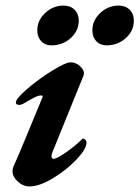

<svg xmlns="http://www.w3.org/2000/svg" viewBox="-20 -656 501 690"><path d="M25 -40Q25 -51 30 -61Q48 -101 69 -152.5Q90 -204 99 -225L133 -307Q135 -313 128 -313Q118 -313 104 -306Q90 -299 65 -284Q55 -279 51 -279Q37 -279 37 -287Q37 -300 71 -330.5Q105 -361 149.5 -390.5Q194 -420 222 -430Q230 -432 234 -432Q254 -432 270 -416Q286 -400 280 -384L168 -108Q165 -101 165 -93Q165 -90 167.5 -87.5Q170 -85 172 -85Q184 -85 218 -109Q252 -133 274 -155Q277 -158 278 -158Q283 -158 287 -153.5Q291 -149 291 -144Q291 -121 254.5 -82.5Q218 -44 169.5 -15Q121 14 86 14Q63 14 44 -3.5Q25 -21 25 -40ZM114 -547Q114 -583 142.5 -609.5Q171 -636 208 -636Q233 -636 248 -621Q263 -606 263 -582Q263 -545 234 -519Q205 -493 165 -493Q142 -493 128 -508Q114 -523 114 -547ZM312 -547Q312 -583 340.5 -609.5Q369 -636 406 -636Q431 -636 446 -621Q461 -606 461 -582Q461 -545 432 -519Q403 -493 363 -493Q340 -493 326 -508Q312 -523 312 -547Z"/></svg>

Font: EB Garamond
Style: Bold Italic
Weight: 700
Italic angle: -17.2°
Designer: Georg Duffner and Octavio Pardo
Foundry: Georg Duffner
Version: Version 1.000